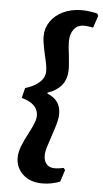

<svg xmlns="http://www.w3.org/2000/svg" viewBox="-55 -689 460 854"><g transform="rotate(5 175.0 -262.5)"><path d="M141 -370Q141 -383 137.5 -402Q134 -421 129 -440Q128 -446 122 -474Q116 -502 116 -524Q116 -560 136 -589.5Q156 -619 192.5 -636.5Q229 -654 276 -654Q296 -654 317.5 -650.5Q339 -647 345 -645L350 -635L332 -581Q328 -582 315 -584Q302 -586 292 -586Q262 -586 246 -565Q230 -544 230 -511Q230 -487 235 -452Q236 -443 238 -421.5Q240 -400 240 -387Q240 -342 216.5 -314.5Q193 -287 156 -276L155 -271Q215 -248 215 -186Q215 -167 209 -144.5Q203 -122 190 -84Q179 -52 173 -31.5Q167 -11 167 4Q167 28 179.5 42.5Q192 57 216 57Q227 57 239.5 55Q252 53 256 52L263 61L246 114Q244 115 233.5 118.5Q223 122 205.5 125.5Q188 129 166 129Q113 129 80.5 99Q48 69 48 24Q48 0 58.5 -27Q69 -54 87 -88Q102 -116 109.5 -135.5Q117 -155 117 -169Q117 -222 43 -242L54 -287Q93 -298 117 -319.5Q141 -341 141 -370Z"/></g></svg>

Font: Alegreya SC
Style: Bold Italic
Weight: 700
Italic angle: -7°
Designer: Juan Pablo del Peral
Foundry: Huerta Tipografica
Version: Version 2.007; ttfautohint (v1.6)